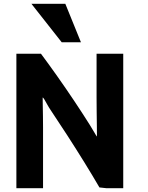

<svg xmlns="http://www.w3.org/2000/svg" viewBox="-20 -980 775 1008"><path d="M627 8V-698H487V-467Q487 -433 487.5 -394Q488 -355 488.5 -320.5Q489 -286 489 -263Q484 -269 474.5 -286Q465 -303 451 -325Q412 -387 368.5 -452Q325 -517 280.5 -580Q236 -643 195 -698H66V8H206V-311Q206 -339 205.5 -370.5Q205 -402 204.5 -428.5Q204 -455 204 -468Q207 -468 213.5 -457Q220 -446 228.5 -430.5Q237 -415 246 -402Q289 -338 334.5 -267.5Q380 -197 423 -127.5Q466 -58 502 4L538 8ZM405 -758 323 -960H145L304 -758Z"/></svg>

Font: Repo Bold
Style: Bold
Weight: 700
Designer: Stefan Peev
Foundry: Context Ltd
Version: Version 1.502